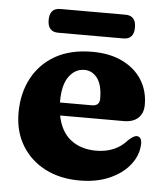

<svg xmlns="http://www.w3.org/2000/svg" viewBox="-49 -691 647 749"><g transform="rotate(5 274.0 -317.0)"><path d="M518 -304Q518 -270 498 -251.5Q478 -233 442 -233H192.5Q205 -170 244.8 -139.2Q284.5 -108.5 344 -108.5Q420.5 -108.5 465.5 -160.5Q486.5 -179.5 497.5 -179Q517 -178.5 517 -150Q516 -107 487.5 -69.8Q459 -32.5 408.2 -9.8Q357.5 13 290 13Q213 13 154.5 -17.2Q96 -47.5 63 -102.2Q30 -157 30 -229.5Q30 -306 61.5 -365.2Q93 -424.5 152.2 -458Q211.5 -491.5 296 -491.5Q366 -491.5 415.8 -466.8Q465.5 -442 491.8 -399.8Q518 -357.5 518 -304ZM187.5 -288.5Q187.5 -286 187.5 -283.5H312.5Q342.5 -283.5 342.5 -311.5Q342.5 -365.5 322.5 -392Q302.5 -418.5 272 -418.5Q235.5 -418.5 211.5 -385.8Q187.5 -353 187.5 -288.5ZM115.5 -600.5Q115.5 -647 157 -647H412Q453.5 -647 453.5 -600.5Q453.5 -554 412 -554H157Q115.5 -554 115.5 -600.5Z"/></g></svg>

Font: Fraunces 9pt Soft
Style: Bold
Weight: 700
Version: Version 1.000;[b76b70a41]